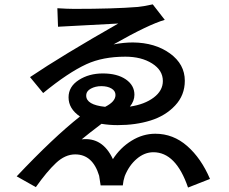

<svg xmlns="http://www.w3.org/2000/svg" viewBox="-20 -801 1040 871"><path d="M439.5 -410.2Q413.1 -410.2 392.1 -398.9Q371.1 -387.7 371.1 -367.2Q371.1 -325.2 457 -316.4Q503.9 -339.8 503.9 -370.1Q503.9 -388.7 485.8 -399.4Q467.8 -410.2 439.5 -410.2ZM672.9 -781.2 727.5 -710.9Q655.3 -690.4 495.1 -599.6Q541 -608.4 583 -608.4Q683.6 -607.4 751 -558.6Q818.4 -509.8 818.4 -434.6Q818.4 -369.1 774.4 -322.3Q730.5 -275.4 663.1 -254.4Q595.7 -233.4 513.7 -233.4Q475.6 -233.4 440.4 -239.3Q380.9 -194.3 350.6 -168.9Q445.3 -179.7 492.2 -79.1Q525.4 -130.9 576.7 -162.6Q627.9 -194.3 684.6 -194.3Q765.6 -194.3 829.1 -138.7Q892.6 -83 932.6 10.7L833 49.8Q778.3 -110.4 675.8 -110.4Q635.7 -110.4 600.6 -80.6Q565.4 -50.8 545.9 -2Q539.1 18.6 537.1 40H436.5Q431.6 4.9 429.7 -3.9Q400.4 -100.6 321.3 -100.6Q275.4 -100.6 233.9 -61.5Q192.4 -22.5 142.6 47.9L55.7 -1Q221.7 -176.8 342.8 -272.5Q291 -307.6 291 -359.4Q291 -408.2 337.4 -438Q383.8 -467.8 446.3 -467.8Q511.7 -467.8 550.8 -440.9Q589.8 -414.1 589.8 -371.1Q589.8 -342.8 569.3 -317.4Q635.7 -327.1 677.2 -358.4Q718.8 -389.6 718.8 -433.6Q718.8 -482.4 669.9 -513.2Q621.1 -543.9 548.8 -543.9Q446.3 -543.9 372.1 -509.8Q289.1 -471.7 175.8 -378.9L116.2 -451.2Q262.7 -549.8 516.6 -694.3Q254.9 -680.7 243.2 -679.7L240.2 -763.7Q287.1 -760.7 316.4 -760.7Q496.1 -760.7 605.5 -769.5Q628.9 -771.5 672.9 -781.2Z"/></svg>

Font: Gen Shin Gothic Monospace Medium
Style: Regular
Weight: 500
Designer: [Source Han Sans]
Ryoko NISHIZUKA  (kana & ideographs); Paul D. Hunt (Latin, Greek & Cyrillic); Wenlong ZHANG  (bopomofo
Version: Version 1.002.20150607